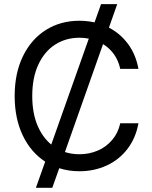

<svg xmlns="http://www.w3.org/2000/svg" viewBox="-20 -817 733 927"><path d="M198.2 -36.6Q128.9 -81.5 89.8 -163.3Q50.8 -245.1 50.8 -353.5Q50.8 -463.4 90.8 -545.7Q130.9 -627.9 201.7 -672.4Q272.5 -716.8 363.3 -716.8Q398.9 -716.8 436.5 -709L467.8 -796.9H545.9L505.9 -683.6Q561.5 -654.8 598.9 -603.8Q636.2 -552.7 648.4 -484.4H560.5Q552.2 -523.9 530.8 -554.2Q509.3 -584.5 477.5 -604L293.5 -83Q325.7 -72.3 363.3 -72.3Q410.2 -72.3 451.2 -89.6Q492.2 -106.9 521.2 -140.9Q550.3 -174.8 560.5 -221.7H648.4Q635.7 -150.9 595.7 -98.4Q555.7 -45.9 495.4 -18.1Q435.1 9.8 363.3 9.8Q311.5 9.8 266.1 -4.9L232.4 89.8H153.3ZM227.5 -119.1 408.7 -630.4Q386.7 -634.8 363.3 -634.8Q298.3 -634.8 246.8 -602.1Q195.3 -569.3 165.5 -505.9Q135.7 -442.4 135.7 -353.5Q135.7 -273.4 159.9 -214.1Q184.1 -154.8 227.5 -119.1Z"/></svg>

Font: Pretendard GOV
Style: Regular
Weight: 400
Designer: Base glyphs from Inter by Rasmus Andersson; Hangeul glyphs from Noto Sans CJK(Source Han Sans) by Jang Soo-young and Kan
Foundry: Kil Hyung-jin
Version: Version 1.309